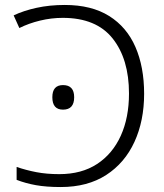

<svg xmlns="http://www.w3.org/2000/svg" viewBox="-20 -744 663 774"><path d="M225 10Q167 10 125 2.5Q83 -5 47 -19V-71Q85 -58 126.5 -50Q168 -42 219 -42Q309 -42 371.5 -83Q434 -124 467 -197Q500 -270 500 -367Q500 -506 434 -589Q368 -672 233 -672Q187 -672 141.5 -661Q96 -650 58 -631L35 -682Q75 -701 127.5 -712.5Q180 -724 241 -724Q349 -724 420 -679.5Q491 -635 526 -554.5Q561 -474 561 -366Q561 -257 522 -172Q483 -87 408 -38.5Q333 10 225 10ZM191 -352Q191 -401 234 -401Q279 -401 279 -352Q279 -302 234 -302Q191 -302 191 -352Z"/></svg>

Font: RS Noto Sans Light
Style: Regular
Weight: 300
Designer: Monotype Design Team
Foundry: Monotype Imaging Inc.
Version: Version 3.10